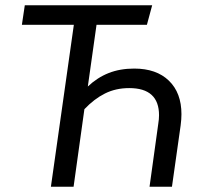

<svg xmlns="http://www.w3.org/2000/svg" viewBox="-20 -708 746 728"><path d="M668 -275Q668 -256 665 -233L632 0H547L580 -238Q583 -256 583 -271Q583 -374 470 -374Q419 -374 378 -353.5Q337 -333 300 -294L259 0H173L260 -614H63L74 -688H557L537 -614H346L313 -380Q349 -414 392 -431Q435 -448 489 -448Q573 -448 620.5 -402Q668 -356 668 -275Z"/></svg>

Font: FiraGO Book
Style: Italic
Weight: 350
Italic angle: -8°
Designer: bBox Type GmbH
Foundry: bBox Type GmbH
Version: Version 1.001